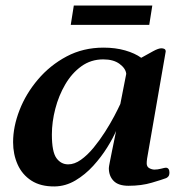

<svg xmlns="http://www.w3.org/2000/svg" viewBox="-20 -668 673 701"><path d="M179.2 12.7Q128.4 13.2 94.7 -8.5Q61 -30.3 44.4 -67.4Q27.8 -104.5 27.8 -148.9Q27.8 -205.6 51.3 -265.9Q74.7 -326.2 118.7 -377.9Q162.6 -429.7 223.1 -461.9Q283.7 -494.1 357.9 -494.1Q401.4 -494.1 437 -483.9Q472.7 -473.6 495.6 -457Q520 -470.7 539.3 -481.2Q558.6 -491.7 569.3 -491.7Q575.7 -491.7 580.3 -489.3Q585 -486.8 585 -480L517.1 -89.4Q515.6 -78.6 515.6 -71.8Q515.6 -59.1 525.1 -54Q534.7 -48.8 544.4 -48.8Q555.2 -48.8 568.6 -52.2Q582 -55.7 585.4 -55.7Q591.8 -55.7 595.2 -51Q598.6 -46.4 598.6 -38.6Q598.6 -28.3 594.5 -23.7Q590.3 -19 586.4 -17.6Q572.3 -12.2 534.4 -1Q496.6 10.3 449.2 10.3Q412.1 10.3 394.8 -7.6Q377.4 -25.4 377.4 -54.2Q377.4 -58.6 380.9 -76.2Q384.3 -93.8 388.9 -116.5Q393.6 -139.2 397.7 -159.4Q401.9 -179.7 403.8 -189.9Q392.6 -163.6 371.1 -129.2Q349.6 -94.7 320.3 -62.5Q291 -30.3 255.1 -9Q219.2 12.2 179.2 12.7ZM229 -67.9Q252 -67.9 275.6 -84.7Q299.3 -101.6 321.8 -128.9Q344.2 -156.2 363.5 -186.5Q382.8 -216.8 397.2 -244.1Q411.6 -271.5 419.4 -288.6L440.9 -398.4Q439 -418 416.7 -434.6Q394.5 -451.2 356.9 -451.2Q312 -451.2 277.1 -426Q242.2 -400.9 218.3 -359.9Q194.3 -318.8 181.9 -270.8Q169.4 -222.7 169.4 -176.8Q169.4 -113.8 186 -90.8Q202.6 -67.9 229 -67.9ZM238.3 -577.1 249.5 -647.9H536.1L524.9 -577.1Z"/></svg>

Font: Gelasio SemiBold
Style: Italic
Weight: 600
Italic angle: -8.5°
Designer: Eben Sorkin
Foundry: Eben Sorkin
Version: Version 1.008